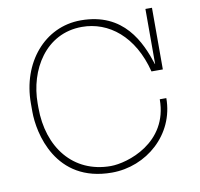

<svg xmlns="http://www.w3.org/2000/svg" viewBox="-78 -782 899 865"><g transform="rotate(-10 371.0 -350.0)"><path d="M346 -670C468 -670 578 -585 620 -418H672V-700H642V-448H641C607 -553 543 -700 346 -700C179 -700 60 -555 60 -371V-332C60 -236 107 0 366 0C524 0 665 -121 665 -288H635C635 -88 441 -30 366 -30C194 -30 90 -164 90 -345V-365C90 -517 179 -670 346 -670Z"/></g></svg>

Font: Space Cowgirl Thin
Style: Regular
Weight: 100
Designer: Valery Marier
Foundry: Valery Marier
Version: Version 1.000;hotconv 1.0.109;makeotfexe 2.5.65596